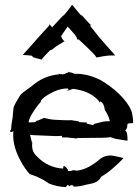

<svg xmlns="http://www.w3.org/2000/svg" viewBox="-20 -754 575 786"><path d="M25 -224C14 -212 31 -211 35 -218C33 -201 34 -182 38 -164C45 -125 75 -70 102 -41H103C109 -38 119 -36 128 -32C145 -24 158 -19 180 -3C202 6 225 11 250 12V11C250 11 250 10 251 10C251 9.2 254.5 5.5 258 2V3C260 5 265 8 265 9C265 9 267 7 268 5C274 2 281 5 281 8V10C299 10 316 7 333 2C358 -3 378 -5 392 -26C392 -27 393 -29 393 -29H392C419 -45 439 -61 464 -85C471 -92 479 -99 485 -106V-107C484 -107 468 -112 450 -115C430 -120 407 -118 387 -101C364 -81 328 -57 290 -55L291 -56C290 -57 282 -57 280 -57C274 -57 271 -52 260 -54C260 -54 259 -55 258 -55C261 -58 248 -74 242 -74C237 -75 241 -71 239 -68C238 -67 238 -65 239 -64C198 -65 158 -85 132 -113C117 -126 109 -142 112 -171C113 -172 114 -172 114 -173C113 -173 111 -171 110 -170V-174C108 -183 105 -194 103 -202C112 -201 123 -200 133 -200L205 -197C214 -197 224 -197 233 -198C233 -198 233 -196 234 -195C234 -194 235 -192 234 -192L235 -191C244 -192 258 -192 265 -190C274 -190 285 -188 293 -187H294C294 -188 298 -189 299 -189L399 -190C409 -190 421 -191 430 -192V-193C437 -192 444 -188 452 -186C468 -184 484 -180 501 -178L502 -179C502 -191.5 502 -216.7 492 -220C497 -222 500 -232 503 -239C502 -237 500 -236 499 -234C500 -238 502 -244 503 -248C507 -248 521 -251 525 -250C525 -266 523 -282 519 -297C499 -349 442 -397 392 -426C363 -441 329 -451 296 -452L295 -451C296 -451 296 -451 296 -450L297 -449L296 -450L297 -449C289 -457 279.8 -466.3 291 -454C292 -453 294 -451 296 -450C294 -451 292 -451 290 -451C282 -452 269 -460 261 -458H260V-460C260 -463 257 -456 257 -456H255L254 -455H249V-454H251C249 -453 247 -452 244 -451H238C239 -450 240 -450 241 -450C239 -449 236 -449 234 -449C235 -450 236 -451 237 -451C234 -451 231 -450 228 -450C224 -451 221 -452 219 -453V-452C221 -451 222 -451 224 -450C175 -446 139 -427 108 -400C80 -379 68 -374 59 -358C51 -343 42 -332 36 -315C34 -308 34 -296 33 -287C32 -264 26 -248 26 -230C26 -229 25 -226 25 -224ZM73 -529C85 -529 98 -527 110 -526L114 -522V-521C123 -515 141 -514 150 -510C160 -523 173 -536 185 -548L193 -551C209 -565 230 -576 244 -585H245C238 -588 233 -598 230 -606C239 -619 248 -633 257 -645C268 -632 284 -617 294 -601C294 -599 296 -594 295 -593H296C297 -593 302 -592 303 -592L341 -556C353 -545 367 -531 376 -518L377 -519C387 -520 400 -524 412 -525C424 -527 439 -527 451 -527V-528C430 -552 406 -578 384 -604L350 -647C350 -648 350 -649 349 -649C350 -650 350 -650 351 -650C352 -651 353 -652 354 -652V-653C353 -652 352 -652 350 -653L316 -690H315L314 -691L310 -693C299 -706 286 -721 276 -734H275C266 -721 253 -705 242 -692L237 -689L236 -688L198 -647C196 -646 193 -642 193 -641C193 -644 185 -651 183 -655C183 -653 181 -649 179 -647L139 -603C118 -578 94 -553 73 -529ZM97 -253C98 -261 101 -269 105 -277C105 -278 106 -279 106 -279C119 -302 133 -322 147 -337C147 -338 148 -338 149 -338L148 -339C148 -339 147 -338 146 -339C153 -353 180 -370 203 -380C219 -387 238 -392 257 -392C257 -391 258 -390 259 -390C264 -385 260 -388 260 -387C258 -385 256 -384 254 -383V-382C256 -383 261 -385 264 -385C270 -386 274 -391 282 -389C280 -390 277 -390 274 -391C296 -389 325 -381 335 -376C350 -370 369 -359 385 -340C386 -338 385 -336 385 -334H386C386 -335 388 -338 390 -339C399 -336 407 -324 409 -304C418.1 -291.2 425.9 -274.4 430 -258H429C420 -258 411 -257 402 -256L366 -247C364 -246 362 -243 362 -242V-241C354 -243 345 -246 335 -248V-253C326 -252 315 -254 305 -254L303 -257C293 -258 282 -261 273 -262C263 -262 250 -261 240 -262L199 -264C187 -265 170 -269 161 -271H160C152 -269 140 -261 129 -259L124 -254C115 -253 106 -253 97 -253ZM282 -389C283 -389 283 -388 284 -388C284 -388 283 -389 282 -389ZM503 -239C504 -241 505 -243 506 -244C506 -244 506 -243 503 -239Z"/></svg>

Font: Charger Mayhem
Style: Regular
Weight: 400
Designer: Jasper
Foundry: Cannot Into Space Fonts
Version: Version 0.98